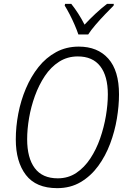

<svg xmlns="http://www.w3.org/2000/svg" viewBox="-20 -967 667 997"><path d="M277 10Q167 10 114.5 -58.5Q62 -127 62 -243Q62 -309 75 -377Q88 -445 114.5 -507.5Q141 -570 180 -619Q219 -668 271.5 -696.5Q324 -725 389 -725Q487 -725 542.5 -662.5Q598 -600 598 -477Q598 -418 587 -351.5Q576 -285 552 -221Q528 -157 490 -105Q452 -53 399 -21.5Q346 10 277 10ZM280 -41Q334 -41 376 -69Q418 -97 449 -144Q480 -191 500 -248.5Q520 -306 530 -365.5Q540 -425 540 -477Q540 -572 500.5 -623Q461 -674 384 -674Q330 -674 287 -646.5Q244 -619 213 -572.5Q182 -526 161.5 -469.5Q141 -413 131 -354.5Q121 -296 121 -244Q121 -147 160.5 -94Q200 -41 280 -41ZM387 -788Q380 -809 368 -837Q356 -865 342 -892Q328 -919 316 -938L318 -947H350Q367 -926 385.5 -897.5Q404 -869 419 -839Q446 -868 476.5 -896.5Q507 -925 536 -947H571L570 -938Q552 -920 526 -893Q500 -866 476 -838Q452 -810 438 -788Z"/></svg>

Font: Noto Sans SemiCondensed Light
Style: Italic
Weight: 300
Width: 4
Italic angle: -12°
Designer: Monotype Design Team
Foundry: Monotype Imaging Inc.
Version: Version 2.013; ttfautohint (v1.8.4.7-5d5b)